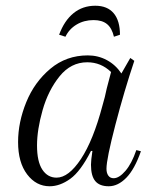

<svg xmlns="http://www.w3.org/2000/svg" viewBox="-20 -637 566 669"><path d="M376 -16Q395 -16 417 -41.5Q439 -67 455 -114L471 -110Q449 -47 420 -17.5Q391 12 359 12Q327 12 312 -6Q297 -24 297 -63Q297 -78 302 -111H297Q261 -40 225 -14Q189 12 153 12Q106 12 74.5 -29.5Q43 -71 43 -142Q43 -211 71.5 -281Q100 -351 155.5 -397.5Q211 -444 286 -444Q322 -444 352.5 -427.5Q383 -411 403 -381L434 -435L448 -425Q413 -321 382 -202Q351 -83 351 -49Q351 -34 357.5 -25Q364 -16 376 -16ZM337 -269Q346 -299 352 -329L367 -386Q332 -420 284 -420Q227 -420 187.5 -371Q148 -322 128.5 -253.5Q109 -185 109 -130Q109 -74 127.5 -46Q146 -18 177 -18Q219 -18 262 -83Q305 -148 337 -269ZM208 -509 186 -516Q204 -565 236 -591Q268 -617 312 -617Q354 -617 376 -591Q398 -565 398 -516L377 -509Q370 -539 353 -553Q336 -567 306 -567Q273 -567 247 -551.5Q221 -536 208 -509Z"/></svg>

Font: Arapey
Style: Italic
Weight: 400
Italic angle: -12°
Designer: Eduardo Rodriguez Tunni
Foundry: Eduardo Rodriguez Tunni
Version: Version 3.000